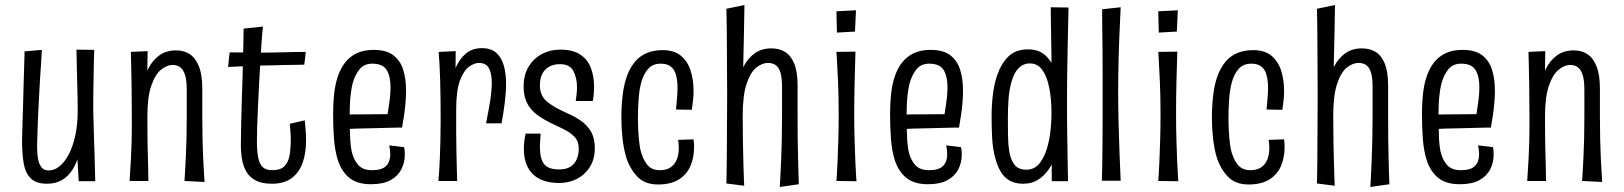

<svg xmlns="http://www.w3.org/2000/svg" viewBox="-20 -723 6479 766"><path d="M167 10Q124 10 102.5 -11.5Q81 -33 74.5 -71.5Q68 -110 68 -159Q68 -164 68.5 -184.5Q69 -205 70 -236Q71 -267 72 -302Q73 -342 74 -379Q75 -416 76 -445.5Q77 -475 77.5 -494.5Q78 -514 78 -518L147 -524Q146 -499 144 -471Q142 -443 140 -412.5Q138 -382 136.5 -350Q135 -318 133 -283Q132 -258 131 -235.5Q130 -213 129.5 -194Q129 -175 128.5 -160.5Q128 -146 128 -138Q128 -110 132 -88.5Q136 -67 146 -55Q156 -43 174 -43Q197 -43 217.5 -59.5Q238 -76 254.5 -107.5Q271 -139 280.5 -183Q290 -227 290 -281L314 -288Q314 -241 310 -196.5Q306 -152 297 -114.5Q288 -77 271 -49Q254 -21 228.5 -5.5Q203 10 167 10ZM294 0 288 -105Q290 -149 290 -193Q290 -237 290 -281Q290 -304 289.5 -332.5Q289 -361 288 -392.5Q287 -424 286.5 -457.5Q286 -491 285 -525L356 -524Q355 -504 354.5 -477Q354 -450 353.5 -420Q353 -390 352.5 -362.5Q352 -335 352 -314Q352 -293 352 -284Q353 -256 353.5 -227.5Q354 -199 355 -170.5Q356 -142 357 -113.5Q358 -85 358.5 -57Q359 -29 360 0Z M796 3 716 -1Q717 -18 718.5 -42.5Q720 -67 721.5 -98.5Q723 -130 724 -169.5Q725 -209 725 -256Q725 -269 725 -286Q725 -303 725 -323Q725 -343 725 -365Q725 -403 718 -424.5Q711 -446 698.5 -455Q686 -464 669 -464Q646 -464 622.5 -445Q599 -426 583.5 -381Q568 -336 568 -258L530 -211Q530 -248 533 -290Q536 -332 545 -373Q554 -414 571 -448Q588 -482 615.5 -502Q643 -522 683 -522Q714 -522 737 -507Q760 -492 773.5 -458.5Q787 -425 787 -370Q787 -332 787 -316Q787 -300 787 -291Q787 -282 787 -263Q787 -208 788 -166.5Q789 -125 790.5 -94Q792 -63 793.5 -39.5Q795 -16 796 3ZM497 -1Q498 -22 499.5 -43Q501 -64 502.5 -91Q504 -118 505 -155Q506 -192 506 -246Q506 -319 505 -380.5Q504 -442 503 -479Q502 -516 502 -516L569 -519Q569 -497 568 -456Q567 -415 567 -363.5Q567 -312 568 -258Q568 -181 569 -135Q570 -89 571 -59.5Q572 -30 572 -1Z M1065 10Q1026 10 1002 -2Q978 -14 964.5 -35.5Q951 -57 946 -85Q941 -113 941 -145Q941 -165 941.5 -189Q942 -213 942.5 -241Q943 -269 944 -299Q945 -331 946 -363.5Q947 -396 948 -427.5Q949 -459 949.5 -490Q950 -521 951 -551Q952 -581 952 -609L1029 -617Q1026 -590 1023.5 -553.5Q1021 -517 1018.5 -473.5Q1016 -430 1013.5 -384Q1011 -338 1009 -293Q1007 -251 1006 -216.5Q1005 -182 1005 -160Q1005 -123 1009.5 -97Q1014 -71 1027 -57.5Q1040 -44 1065 -44Q1100 -44 1115.5 -60.5Q1131 -77 1135.5 -104.5Q1140 -132 1140 -165Q1140 -175 1139.5 -185.5Q1139 -196 1138 -207Q1137 -218 1136 -229L1196 -243Q1198 -222 1199.5 -202Q1201 -182 1201 -163Q1201 -111 1187 -72.5Q1173 -34 1143 -12Q1113 10 1065 10ZM890 -456 896 -514Q894 -514 911.5 -514Q929 -514 954.5 -513.5Q980 -513 1001.5 -513Q1023 -513 1027 -513Q1044 -513 1066.5 -513.5Q1089 -514 1113 -514.5Q1137 -515 1159.5 -515.5Q1182 -516 1200 -516L1194 -465Q1183 -465 1169 -464.5Q1155 -464 1139.5 -464Q1124 -464 1107.5 -463.5Q1091 -463 1075 -462.5Q1059 -462 1045 -462Q1022 -462 993 -460.5Q964 -459 937 -458Q910 -457 890 -456Z M1460 12Q1404 12 1372.5 -14.5Q1341 -41 1327 -87Q1316 -123 1312.5 -169.5Q1309 -216 1309 -269Q1309 -310 1313 -347.5Q1317 -385 1327 -416Q1338 -449 1356.5 -473Q1375 -497 1403 -510.5Q1431 -524 1471 -524Q1520 -524 1548 -503.5Q1576 -483 1588 -446.5Q1600 -410 1600 -361Q1600 -339 1598 -315Q1596 -291 1592.5 -266Q1589 -241 1584 -214L1526 -265Q1529 -286 1532 -305Q1535 -324 1536.5 -342Q1538 -360 1538 -376Q1538 -419 1522.5 -444Q1507 -469 1465 -469Q1432 -469 1413.5 -445.5Q1395 -422 1386 -387Q1382 -369 1379.5 -349Q1377 -329 1376 -308.5Q1375 -288 1375 -268Q1375 -239 1375.5 -212.5Q1376 -186 1377.5 -162.5Q1379 -139 1383 -119Q1391 -85 1409.5 -64.5Q1428 -44 1464 -44Q1504 -44 1520.5 -61Q1537 -78 1537 -107Q1537 -115 1536 -124Q1535 -133 1533 -143L1592 -136Q1594 -129 1594.5 -121Q1595 -113 1595 -105Q1595 -75 1581.5 -48Q1568 -21 1538.5 -4.5Q1509 12 1460 12ZM1336 -207 1335 -266 1584 -268V-214Q1584 -214 1568.5 -214Q1553 -214 1527.5 -213Q1502 -212 1469.5 -211.5Q1437 -211 1402.5 -210Q1368 -209 1336 -207Z M1919 -231Q1929 -279 1935.5 -320.5Q1942 -362 1942 -393Q1942 -430 1930.5 -451Q1919 -472 1891 -472Q1873 -472 1852 -457.5Q1831 -443 1815.5 -403Q1800 -363 1800 -286L1761 -244Q1762 -269 1765 -306Q1768 -343 1776 -382Q1784 -421 1799 -455Q1814 -489 1839.5 -510Q1865 -531 1903 -531Q1938 -531 1959 -513Q1980 -495 1989.5 -463Q1999 -431 1999 -389Q1999 -355 1994 -314.5Q1989 -274 1981 -231ZM1729 -1Q1731 -23 1732.5 -46Q1734 -69 1735 -97Q1736 -125 1737 -161.5Q1738 -198 1738 -246Q1738 -292 1737.5 -332Q1737 -372 1736 -405.5Q1735 -439 1733.5 -466.5Q1732 -494 1730 -516L1798 -519Q1798 -497 1797.5 -463Q1797 -429 1797.5 -384.5Q1798 -340 1800 -286Q1800 -239 1800 -196.5Q1800 -154 1801 -117.5Q1802 -81 1802.5 -51.5Q1803 -22 1804 -1Z M2211 7Q2176 7 2149.5 -2Q2123 -11 2105.5 -28.5Q2088 -46 2079 -71Q2070 -96 2070 -128Q2070 -142 2071.5 -157.5Q2073 -173 2077 -190H2137Q2136 -176 2135 -162.5Q2134 -149 2134 -138Q2134 -90 2150.5 -68.5Q2167 -47 2212 -47Q2239 -47 2256 -58Q2273 -69 2281 -88Q2289 -107 2289 -130Q2289 -159 2272.5 -176.5Q2256 -194 2230 -207Q2204 -220 2176 -233Q2156 -243 2137 -255Q2118 -267 2102.5 -283.5Q2087 -300 2078 -323Q2069 -346 2069 -378Q2069 -424 2089 -457Q2109 -490 2142 -507.5Q2175 -525 2214 -525Q2266 -525 2295.5 -505Q2325 -485 2337.5 -451.5Q2350 -418 2350 -377Q2350 -368 2349.5 -358.5Q2349 -349 2348 -339.5Q2347 -330 2345 -320H2277Q2279 -334 2280.5 -348Q2282 -362 2282 -375Q2282 -411 2268 -439Q2254 -467 2214 -467Q2189 -467 2171 -457Q2153 -447 2143.5 -428.5Q2134 -410 2134 -382Q2134 -359 2142.5 -342.5Q2151 -326 2166 -314.5Q2181 -303 2199 -293Q2223 -280 2250 -268Q2277 -256 2300 -239.5Q2323 -223 2338 -197.5Q2353 -172 2353 -132Q2353 -89 2334 -58Q2315 -27 2283 -10Q2251 7 2211 7Z M2605 13Q2553 13 2523 -18Q2493 -49 2478 -96Q2468 -131 2463.5 -171.5Q2459 -212 2459 -252Q2459 -302 2464.5 -346.5Q2470 -391 2484 -427Q2496 -456 2514 -477.5Q2532 -499 2559.5 -511Q2587 -523 2624 -523Q2669 -523 2696 -501Q2723 -479 2735 -442Q2747 -405 2747 -360Q2747 -342 2745 -323Q2743 -304 2740 -285L2677 -286Q2679 -309 2681 -331Q2683 -353 2683 -372Q2683 -400 2677.5 -422Q2672 -444 2657.5 -456.5Q2643 -469 2616 -469Q2584 -469 2565.5 -448Q2547 -427 2538 -393Q2530 -362 2527.5 -324.5Q2525 -287 2525 -250Q2525 -229 2526 -208Q2527 -187 2529 -167.5Q2531 -148 2534 -130Q2542 -93 2560 -68.5Q2578 -44 2612 -44Q2640 -44 2656.5 -56Q2673 -68 2680.5 -87.5Q2688 -107 2688 -131Q2688 -139 2687.5 -147.5Q2687 -156 2685 -165L2747 -167Q2748 -159 2748.5 -151.5Q2749 -144 2749 -136Q2749 -93 2734 -59.5Q2719 -26 2687.5 -6.5Q2656 13 2605 13Z M2878 9Q2878 9 2878.5 -13.5Q2879 -36 2879.5 -74Q2880 -112 2880 -158.5Q2880 -205 2880.5 -253.5Q2881 -302 2881 -346Q2881 -390 2880.5 -437Q2880 -484 2880 -529Q2880 -574 2879.5 -609.5Q2879 -645 2878.5 -666.5Q2878 -688 2878 -688L2950 -703Q2950 -703 2949.5 -671Q2949 -639 2948 -587.5Q2947 -536 2945.5 -476Q2944 -416 2943.5 -358.5Q2943 -301 2943 -258Q2943 -204 2944 -154.5Q2945 -105 2946 -66Q2947 -27 2948 -4.5Q2949 18 2949 18ZM3167 12 3091 23Q3092 6 3093.5 -22Q3095 -50 3096.5 -86.5Q3098 -123 3099 -166Q3100 -209 3100 -256Q3100 -269 3100 -289Q3100 -309 3100 -332Q3100 -355 3100 -377Q3100 -415 3093 -435.5Q3086 -456 3073.5 -464Q3061 -472 3044 -472Q3021 -472 2997.5 -453.5Q2974 -435 2958.5 -388.5Q2943 -342 2943 -258L2905 -211Q2905 -251 2908 -295Q2911 -339 2920 -381Q2929 -423 2946 -456.5Q2963 -490 2990.5 -510Q3018 -530 3058 -530Q3089 -530 3112 -516Q3135 -502 3148.5 -469.5Q3162 -437 3162 -382Q3162 -354 3162 -336.5Q3162 -319 3162 -308Q3162 -297 3162 -287Q3162 -277 3162 -263Q3162 -208 3162.5 -165.5Q3163 -123 3164 -90Q3165 -57 3165.5 -32Q3166 -7 3167 12Z M3397 0 3317 -1Q3317 -1 3318.5 -21.5Q3320 -42 3321.5 -78.5Q3323 -115 3324.5 -163Q3326 -211 3326 -266Q3326 -339 3323.5 -395.5Q3321 -452 3319 -484Q3317 -516 3317 -516L3393 -517Q3393 -517 3392 -484Q3391 -451 3389.5 -394Q3388 -337 3388 -265Q3388 -211 3389.5 -163Q3391 -115 3392.5 -78.5Q3394 -42 3395.5 -21Q3397 0 3397 0ZM3391 -597 3319 -593 3317 -678 3395 -682Z M3682 12Q3626 12 3594.5 -14.5Q3563 -41 3549 -87Q3538 -123 3534.5 -169.5Q3531 -216 3531 -269Q3531 -310 3535 -347.5Q3539 -385 3549 -416Q3560 -449 3578.5 -473Q3597 -497 3625 -510.5Q3653 -524 3693 -524Q3742 -524 3770 -503.5Q3798 -483 3810 -446.5Q3822 -410 3822 -361Q3822 -339 3820 -315Q3818 -291 3814.5 -266Q3811 -241 3806 -214L3748 -265Q3751 -286 3754 -305Q3757 -324 3758.5 -342Q3760 -360 3760 -376Q3760 -419 3744.5 -444Q3729 -469 3687 -469Q3654 -469 3635.5 -445.5Q3617 -422 3608 -387Q3604 -369 3601.5 -349Q3599 -329 3598 -308.5Q3597 -288 3597 -268Q3597 -239 3597.5 -212.5Q3598 -186 3599.5 -162.5Q3601 -139 3605 -119Q3613 -85 3631.5 -64.5Q3650 -44 3686 -44Q3726 -44 3742.5 -61Q3759 -78 3759 -107Q3759 -115 3758 -124Q3757 -133 3755 -143L3814 -136Q3816 -129 3816.5 -121Q3817 -113 3817 -105Q3817 -75 3803.5 -48Q3790 -21 3760.5 -4.5Q3731 12 3682 12ZM3558 -207 3557 -266 3806 -268V-214Q3806 -214 3790.5 -214Q3775 -214 3749.5 -213Q3724 -212 3691.5 -211.5Q3659 -211 3624.5 -210Q3590 -209 3558 -207Z M3936 -256Q3936 -301 3941 -344Q3946 -387 3958 -422Q3974 -469 4003 -497.5Q4032 -526 4081 -526Q4107 -526 4124.5 -518.5Q4142 -511 4154.5 -498.5Q4167 -486 4175 -472Q4175 -493 4174.5 -522Q4174 -551 4173.5 -582.5Q4173 -614 4172.5 -643.5Q4172 -673 4172 -694L4243 -693Q4241 -602 4239.5 -535Q4238 -468 4237.5 -419.5Q4237 -371 4237 -333Q4237 -300 4237 -268.5Q4237 -237 4237.5 -206Q4238 -175 4238.5 -142.5Q4239 -110 4239.5 -75Q4240 -40 4241 0H4176V-67Q4166 -48 4150.5 -30.5Q4135 -13 4113.5 -1.5Q4092 10 4062 10Q4030 10 4008 -2.5Q3986 -15 3972.5 -38Q3959 -61 3951 -91Q3941 -126 3938.5 -169Q3936 -212 3936 -256ZM4001 -252Q4001 -216 4001.5 -182.5Q4002 -149 4006 -122Q4011 -88 4026.5 -67Q4042 -46 4074 -46Q4109 -46 4129.5 -74Q4150 -102 4160 -142Q4166 -163 4169 -185.5Q4172 -208 4173.5 -230Q4175 -252 4175 -273Q4175 -299 4172.5 -328Q4170 -357 4164 -382Q4156 -419 4138 -444.5Q4120 -470 4088 -470Q4069 -470 4054.5 -460Q4040 -450 4030.5 -433.5Q4021 -417 4015 -395Q4006 -363 4003.5 -325Q4001 -287 4001 -252Z M4376 -2Q4377 -25 4377.5 -64Q4378 -103 4378.5 -151.5Q4379 -200 4379 -253Q4379 -306 4379 -357Q4379 -396 4379 -441Q4379 -486 4378.5 -530.5Q4378 -575 4377.5 -615.5Q4377 -656 4377 -686L4451 -694Q4450 -669 4448.5 -638Q4447 -607 4445.5 -571.5Q4444 -536 4443 -499Q4442 -462 4441.5 -426Q4441 -390 4441 -358Q4441 -305 4442.5 -239Q4444 -173 4446.5 -110Q4449 -47 4451 -2Z M4681 0 4601 -1Q4601 -1 4602.5 -21.5Q4604 -42 4605.5 -78.5Q4607 -115 4608.5 -163Q4610 -211 4610 -266Q4610 -339 4607.5 -395.5Q4605 -452 4603 -484Q4601 -516 4601 -516L4677 -517Q4677 -517 4676 -484Q4675 -451 4673.5 -394Q4672 -337 4672 -265Q4672 -211 4673.5 -163Q4675 -115 4676.5 -78.5Q4678 -42 4679.5 -21Q4681 0 4681 0ZM4675 -597 4603 -593 4601 -678 4679 -682Z M4961 13Q4909 13 4879 -18Q4849 -49 4834 -96Q4824 -131 4819.5 -171.5Q4815 -212 4815 -252Q4815 -302 4820.5 -346.5Q4826 -391 4840 -427Q4852 -456 4870 -477.5Q4888 -499 4915.5 -511Q4943 -523 4980 -523Q5025 -523 5052 -501Q5079 -479 5091 -442Q5103 -405 5103 -360Q5103 -342 5101 -323Q5099 -304 5096 -285L5033 -286Q5035 -309 5037 -331Q5039 -353 5039 -372Q5039 -400 5033.5 -422Q5028 -444 5013.5 -456.5Q4999 -469 4972 -469Q4940 -469 4921.5 -448Q4903 -427 4894 -393Q4886 -362 4883.5 -324.5Q4881 -287 4881 -250Q4881 -229 4882 -208Q4883 -187 4885 -167.5Q4887 -148 4890 -130Q4898 -93 4916 -68.5Q4934 -44 4968 -44Q4996 -44 5012.5 -56Q5029 -68 5036.5 -87.5Q5044 -107 5044 -131Q5044 -139 5043.5 -147.5Q5043 -156 5041 -165L5103 -167Q5104 -159 5104.5 -151.5Q5105 -144 5105 -136Q5105 -93 5090 -59.5Q5075 -26 5043.5 -6.5Q5012 13 4961 13Z M5234 9Q5234 9 5234.5 -13.5Q5235 -36 5235.5 -74Q5236 -112 5236 -158.5Q5236 -205 5236.5 -253.5Q5237 -302 5237 -346Q5237 -390 5236.5 -437Q5236 -484 5236 -529Q5236 -574 5235.5 -609.5Q5235 -645 5234.5 -666.5Q5234 -688 5234 -688L5306 -703Q5306 -703 5305.5 -671Q5305 -639 5304 -587.5Q5303 -536 5301.5 -476Q5300 -416 5299.5 -358.5Q5299 -301 5299 -258Q5299 -204 5300 -154.5Q5301 -105 5302 -66Q5303 -27 5304 -4.5Q5305 18 5305 18ZM5523 12 5447 23Q5448 6 5449.5 -22Q5451 -50 5452.5 -86.5Q5454 -123 5455 -166Q5456 -209 5456 -256Q5456 -269 5456 -289Q5456 -309 5456 -332Q5456 -355 5456 -377Q5456 -415 5449 -435.5Q5442 -456 5429.5 -464Q5417 -472 5400 -472Q5377 -472 5353.5 -453.5Q5330 -435 5314.5 -388.5Q5299 -342 5299 -258L5261 -211Q5261 -251 5264 -295Q5267 -339 5276 -381Q5285 -423 5302 -456.5Q5319 -490 5346.5 -510Q5374 -530 5414 -530Q5445 -530 5468 -516Q5491 -502 5504.5 -469.5Q5518 -437 5518 -382Q5518 -354 5518 -336.5Q5518 -319 5518 -308Q5518 -297 5518 -287Q5518 -277 5518 -263Q5518 -208 5518.5 -165.5Q5519 -123 5520 -90Q5521 -57 5521.5 -32Q5522 -7 5523 12Z M5804 12Q5748 12 5716.5 -14.5Q5685 -41 5671 -87Q5660 -123 5656.5 -169.5Q5653 -216 5653 -269Q5653 -310 5657 -347.5Q5661 -385 5671 -416Q5682 -449 5700.5 -473Q5719 -497 5747 -510.5Q5775 -524 5815 -524Q5864 -524 5892 -503.5Q5920 -483 5932 -446.5Q5944 -410 5944 -361Q5944 -339 5942 -315Q5940 -291 5936.5 -266Q5933 -241 5928 -214L5870 -265Q5873 -286 5876 -305Q5879 -324 5880.5 -342Q5882 -360 5882 -376Q5882 -419 5866.5 -444Q5851 -469 5809 -469Q5776 -469 5757.5 -445.5Q5739 -422 5730 -387Q5726 -369 5723.5 -349Q5721 -329 5720 -308.5Q5719 -288 5719 -268Q5719 -239 5719.5 -212.5Q5720 -186 5721.5 -162.5Q5723 -139 5727 -119Q5735 -85 5753.5 -64.5Q5772 -44 5808 -44Q5848 -44 5864.5 -61Q5881 -78 5881 -107Q5881 -115 5880 -124Q5879 -133 5877 -143L5936 -136Q5938 -129 5938.5 -121Q5939 -113 5939 -105Q5939 -75 5925.5 -48Q5912 -21 5882.5 -4.5Q5853 12 5804 12ZM5680 -207 5679 -266 5928 -268V-214Q5928 -214 5912.5 -214Q5897 -214 5871.5 -213Q5846 -212 5813.5 -211.5Q5781 -211 5746.5 -210Q5712 -209 5680 -207Z M6372 3 6292 -1Q6293 -18 6294.5 -42.5Q6296 -67 6297.5 -98.5Q6299 -130 6300 -169.5Q6301 -209 6301 -256Q6301 -269 6301 -286Q6301 -303 6301 -323Q6301 -343 6301 -365Q6301 -403 6294 -424.5Q6287 -446 6274.5 -455Q6262 -464 6245 -464Q6222 -464 6198.5 -445Q6175 -426 6159.5 -381Q6144 -336 6144 -258L6106 -211Q6106 -248 6109 -290Q6112 -332 6121 -373Q6130 -414 6147 -448Q6164 -482 6191.5 -502Q6219 -522 6259 -522Q6290 -522 6313 -507Q6336 -492 6349.5 -458.5Q6363 -425 6363 -370Q6363 -332 6363 -316Q6363 -300 6363 -291Q6363 -282 6363 -263Q6363 -208 6364 -166.5Q6365 -125 6366.5 -94Q6368 -63 6369.5 -39.5Q6371 -16 6372 3ZM6073 -1Q6074 -22 6075.5 -43Q6077 -64 6078.5 -91Q6080 -118 6081 -155Q6082 -192 6082 -246Q6082 -319 6081 -380.5Q6080 -442 6079 -479Q6078 -516 6078 -516L6145 -519Q6145 -497 6144 -456Q6143 -415 6143 -363.5Q6143 -312 6144 -258Q6144 -181 6145 -135Q6146 -89 6147 -59.5Q6148 -30 6148 -1Z"/></svg>

Font: Truculenta
Style: Regular
Weight: 400
Designer: Ivan Castro, Eva Sanz & Omnibus-Type Team
Foundry: Omnibus-Type
Version: Version 1.002